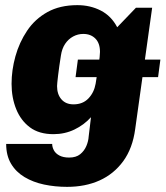

<svg xmlns="http://www.w3.org/2000/svg" viewBox="-20 -541 644 747"><path d="M274 -241 283 -309H604L595 -241ZM241 186Q194 186 151.5 177Q109 168 75.5 148Q42 128 23 96Q4 64 4 19H183Q183 31 189.5 43.5Q196 56 211 64Q226 72 249 72Q276 72 292 59Q308 46 316 27Q324 8 325 -10L334 -85Q307 -55 269.5 -37Q232 -19 188 -19Q132 -19 96.5 -45.5Q61 -72 43 -116.5Q25 -161 25 -215Q25 -268 40 -322Q55 -376 85.5 -421.5Q116 -467 164.5 -494Q213 -521 281 -521Q331 -521 372 -500Q413 -479 436 -435L509 -511H572L506 -39Q496 36 459.5 86Q423 136 367.5 161Q312 186 241 186ZM266 -135Q302 -135 324 -158Q346 -181 352 -215Q358 -253 363.5 -288Q369 -323 369 -339Q369 -373 351 -391Q333 -409 304 -409Q283 -409 264.5 -399Q246 -389 233.5 -370.5Q221 -352 217 -325Q210 -281 206 -247.5Q202 -214 202 -206Q202 -174 219 -154.5Q236 -135 266 -135Z"/></svg>

Font: Chivo Medium ExtraBold
Style: Italic
Weight: 800
Italic angle: -8.05°
Version: Version 2.002